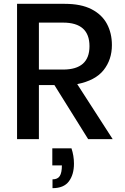

<svg xmlns="http://www.w3.org/2000/svg" viewBox="-20 -726 653 1002"><path d="M568 0H440L264 -282H183V0H69V-706H318Q403 -706 457.5 -678Q512 -650 538 -601.5Q564 -553 564 -491Q564 -415 521 -360.5Q478 -306 383 -287ZM309 -363Q447 -363 447 -485Q447 -608 309 -608H183V-363ZM254 256V210Q281 210 292 192.5Q303 175 303 137H253V48H353Q366 87 366 128Q366 185 339.5 220.5Q313 256 254 256Z"/></svg>

Font: Ulagadi Sans Medium
Style: Regular
Weight: 500
Designer: Ninad Kale (Devanagari), Jonny Pinhorn (Latin)
Foundry: Indian Type Foundry
Version: Version 3.01;March 29, 2020;FontCreator 12.0.0.2522 64-bit; 